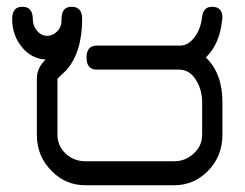

<svg xmlns="http://www.w3.org/2000/svg" viewBox="-20 -548 725 568"><path d="M115 -372Q73 -374 44.5 -409Q16 -444 16 -492Q16 -528 46 -528Q77 -528 77 -492Q77 -472 89.5 -457Q102 -442 120 -442Q136 -442 149 -455Q162 -468 162 -487V-492Q162 -528 192 -528Q223 -528 223 -492Q223 -392 175 -339Q150 -316 150 -315V-149Q150 -115 177 -91Q201 -71 232 -71H496Q527 -71 551 -92Q578 -115 578 -149V-246Q578 -282 560 -311Q541 -342 510 -342H266Q236 -342 236 -378Q236 -413 266 -413H512Q538 -413 557 -440Q574 -464 577.5 -496Q581 -528 607 -528Q638 -528 638 -496Q638 -492 637 -488Q630 -418 589 -378Q638 -331 638 -246V-149Q638 -85 594 -41Q552 0 496 0H232Q175 0 134 -41Q89 -85 89 -149V-315Q89 -347 115 -372Z"/></svg>

Font: LuenTai2017
Style: Regular
Weight: 400
Designer: LuenTai
Foundry: Microsoft Corpration
Version: Version 1.00 November 27, 2016, initial release